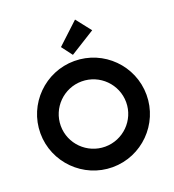

<svg xmlns="http://www.w3.org/2000/svg" viewBox="-168 -1086 1115 1231"><g transform="rotate(-20 389.0 -471.0)"><path d="M751 -347C751 -547 589 -709 389 -709C190 -709 27 -547 27 -347C27 -148 190 15 389 15C589 15 751 -148 751 -347ZM612 -347C612 -225 512 -125 389 -125C266 -125 166 -225 166 -347C166 -470 266 -570 389 -570C512 -570 612 -470 612 -347ZM565 -855 485 -957 340 -822 395 -749Z"/></g></svg>

Font: Righteous
Style: Regular
Weight: 400
Designer: Astigmatic (AOETI)
Foundry: Astigmatic (AOETI)
Version: Version 1.000